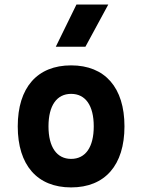

<svg xmlns="http://www.w3.org/2000/svg" viewBox="-20 -815 626 845"><path d="M293 9.8C441.9 9.8 527.8 -87.9 527.8 -258.8C527.8 -429.7 441.9 -527.3 293 -527.3C144 -527.3 58.1 -429.7 58.1 -258.8C58.1 -87.9 144 9.8 293 9.8ZM293 -115.7C230 -115.7 193.4 -167.5 193.4 -258.8C193.4 -350.6 230 -401.9 293 -401.9C356.4 -401.9 392.6 -350.6 392.6 -258.8C392.6 -167.5 356.4 -115.7 293 -115.7ZM225.6 -609.4H356L456.5 -794.9H316.4Z"/></svg>

Font: Cascadia Code
Style: Bold
Weight: 700
Monospace: yes
Designer: Aaron Bell
Foundry: Saja Typeworks
Version: Version 2404.023